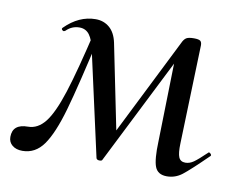

<svg xmlns="http://www.w3.org/2000/svg" viewBox="-61 -463 684 542"><g transform="rotate(10 281.5 -192.0)"><path d="M407 -84 413 -341 445 -373 260 -5Q259 -2 252 -2Q245 -2 243 -7L177 -304Q171 -334 160.5 -348Q150 -362 132 -362Q110 -362 94 -346L90 -344Q87 -344 84.5 -347Q82 -350 85 -353Q125 -393 173 -393Q196 -393 212.5 -379Q229 -365 235 -337L288 -76L257 -39L422 -369Q427 -380 433.5 -384Q440 -388 455 -388Q469 -388 473.5 -384.5Q478 -381 478 -372L469 -89Q468 -61 473 -49.5Q478 -38 492 -38Q504 -38 515.5 -46Q527 -54 551 -77Q551 -78 553 -78Q556 -78 558.5 -74.5Q561 -71 559 -69Q510 -21 490.5 -6Q471 9 447 9Q421 9 413 -11.5Q405 -32 407 -84ZM-7 -24Q-7 -61 37 -61Q65 -61 86 -87.5Q107 -114 127.5 -177.5Q148 -241 177 -365L194 -361Q158 -200 137.5 -128.5Q117 -57 93.5 -24Q70 9 33 9Q15 9 4 0Q-7 -9 -7 -24Z"/></g></svg>

Font: Cormorant Garamond Medium
Style: Italic
Weight: 500
Italic angle: -10°
Designer: Christian Thalmann (Catharsis Fonts)
Foundry: Catharsis Fonts
Version: Version 4.000